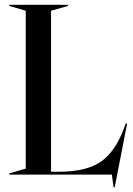

<svg xmlns="http://www.w3.org/2000/svg" viewBox="-20 -732 558 805"><path d="M449 0H19V-5L88 -25V-687L19 -707V-712H265V-707L194 -687V-12H234Q342 -13 402 -53.5Q462 -94 499 -192L507 -214H513L461 53H456Z"/></svg>

Font: Nyght Serif
Style: Regular
Weight: 400
Designer: Maksym Kobuzan
Version: Version 0.410